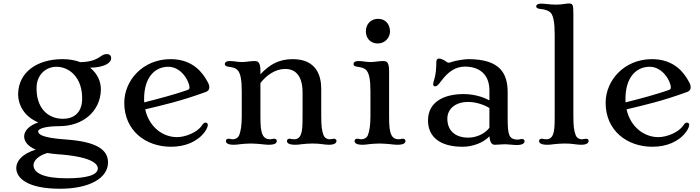

<svg xmlns="http://www.w3.org/2000/svg" viewBox="-20 -852 4122 1130"><path d="M122.1 -49.3C122.1 -19.5 143.6 8.8 190.4 28.8C111.8 52.2 75.7 95.2 75.7 136.7C75.7 197.8 144.5 258.8 333 258.8C508.8 258.8 615.7 195.3 615.7 104C615.7 29.3 549.3 -18.6 365.7 -31.2C224.1 -41 204.6 -62.5 204.6 -79.1C204.6 -95.7 252 -109.4 327.6 -109.4C472.2 -109.4 569.8 -199.7 573.7 -321.3C575.2 -372.1 552.7 -419.4 510.3 -453.6C588.4 -454.6 634.3 -479 634.3 -509.8C634.3 -522.9 627 -533.7 608.4 -533.7C591.8 -533.7 581.5 -526.4 568.4 -517.6C547.9 -504.4 520 -487.3 452.1 -486.3C422.4 -497.6 387.7 -503.9 349.1 -503.9C193.8 -503.9 91.3 -424.3 86.9 -304.2C84.5 -233.9 124 -165 205.6 -131.3C150.9 -114.3 122.1 -80.6 122.1 -49.3ZM350.6 -152.8C257.3 -152.8 191.4 -221.7 195.3 -340.3C197.3 -408.7 246.6 -459 312.5 -459C387.2 -459 467.3 -396 463.4 -264.6C460.4 -187.5 413.6 -152.8 350.6 -152.8ZM177.2 119.6C177.2 92.3 208.5 62.5 259.3 48.3C275.4 51.3 293 53.7 312.5 55.2C510.3 68.4 555.7 108.9 555.7 139.2C555.7 178.7 488.8 197.3 373 197.3C232.9 197.3 177.2 164.6 177.2 119.6Z M711.4 -246.6C711.4 -85 835.4 11.7 986.8 11.7C1068.4 11.7 1141.6 -17.1 1185.1 -75.7C1200.7 -97.2 1203.1 -111.8 1203.1 -117.7C1203.1 -125 1197.8 -130.4 1190.4 -130.4C1180.7 -130.4 1176.3 -125 1166.5 -111.3C1139.2 -71.8 1069.8 -44.9 1022 -44.9C937.5 -44.9 857.4 -105 834.5 -208.5C940.9 -233.9 1040 -255.9 1189.5 -310.1C1209.5 -317.4 1211.9 -328.1 1211.9 -339.4C1211.9 -350.6 1207.5 -360.4 1199.2 -375C1173.8 -420.9 1117.2 -503.9 983.9 -503.9C821.8 -503.9 711.4 -379.9 711.4 -246.6ZM828.6 -249.5C828.1 -255.9 828.1 -262.7 828.1 -269.5C828.1 -398.4 892.6 -459 970.7 -459C1047.9 -459 1095.2 -372.6 1095.2 -336.9C1095.2 -331.1 1093.8 -325.7 1083.5 -322.3C1013.7 -297.9 924.3 -273.4 828.6 -249.5Z M1309.6 -22C1309.6 -12.2 1316.9 0 1356 0C1369.6 0 1380.4 -1.5 1393.6 -3.4C1403.3 -4.9 1436.5 -7.3 1456.5 -7.3C1476.1 -7.3 1505.4 -4.9 1520.5 -3.4C1532.2 -2.4 1541.5 0 1560.5 0C1600.1 0 1608.9 -10.7 1608.9 -22C1608.9 -31.2 1603 -35.6 1593.3 -35.6C1588.9 -35.6 1584.5 -34.7 1580.6 -33.7C1576.7 -32.7 1573.2 -32.2 1569.3 -32.2C1551.3 -32.2 1535.2 -39.1 1526.4 -57.6C1515.6 -80.1 1512.7 -106.4 1512.7 -169.9V-363.3C1546.9 -407.7 1599.1 -446.3 1658.7 -446.3C1742.7 -446.3 1760.7 -369.6 1760.7 -310.5V-169.9C1760.7 -113.3 1759.8 -80.6 1749.5 -57.6C1740.7 -38.1 1726.6 -32.2 1710.4 -32.2C1706.1 -32.2 1701.2 -32.7 1697.3 -33.7C1693.8 -34.2 1689 -35.6 1685.1 -35.6C1675.3 -35.6 1668.9 -31.2 1668.9 -22C1668.9 -12.2 1676.3 0 1717.8 0C1729.5 0 1738.8 -1 1756.3 -3.4C1772 -5.4 1800.8 -7.3 1819.8 -7.3C1841.3 -7.3 1861.3 -5.9 1877.4 -3.4C1887.2 -2 1903.8 0 1916 0C1951.2 0 1960.4 -12.2 1960.4 -22.5C1960.4 -30.8 1954.1 -35.6 1945.3 -35.6C1941.4 -35.6 1936.5 -34.7 1932.1 -33.7C1927.7 -32.7 1923.8 -32.2 1919.9 -32.2C1906.2 -32.2 1890.1 -40 1883.8 -57.6C1875 -81.1 1870.6 -106.4 1870.6 -169.9V-329.1C1870.6 -406.7 1842.3 -503.9 1702.6 -503.9C1620.6 -503.9 1564 -470.7 1512.7 -414.6V-433.1C1512.7 -488.3 1498 -492.7 1476.6 -492.7C1463.4 -492.7 1451.2 -491.2 1439.5 -489.7C1427.2 -488.3 1415.5 -486.8 1403.3 -486.8C1383.8 -486.8 1377 -488.8 1365.2 -490.2C1354 -491.7 1339.8 -492.7 1332.5 -492.7C1309.1 -492.7 1303.2 -482.9 1303.2 -475.1C1303.2 -463.4 1315.4 -460.4 1326.2 -459C1349.6 -455.6 1368.7 -452.1 1381.3 -435.5C1396 -416.5 1402.8 -380.4 1402.8 -312V-169.9C1402.8 -113.3 1397 -80.6 1388.2 -57.6C1381.3 -39.6 1363.8 -32.2 1349.6 -32.2C1345.7 -32.2 1341.3 -33.2 1336.9 -34.2C1333 -35.2 1329.1 -35.6 1325.7 -35.6C1316.4 -35.6 1309.6 -31.2 1309.6 -22Z M2204.1 -596.2C2247.1 -596.2 2275.4 -632.3 2275.4 -666.5C2275.4 -704.6 2252.9 -741.2 2205.1 -741.2C2162.1 -741.2 2133.3 -709.5 2133.3 -668C2133.3 -633.3 2153.8 -596.2 2204.1 -596.2ZM2066.9 -22C2066.9 -12.2 2074.2 0 2113.3 0C2127 0 2137.7 -1.5 2150.9 -3.4C2160.6 -4.9 2193.8 -7.3 2213.9 -7.3C2233.4 -7.3 2262.7 -4.9 2277.8 -3.4C2289.6 -2.4 2298.8 0 2317.9 0C2357.4 0 2366.2 -10.7 2366.2 -22C2366.2 -31.2 2360.4 -35.6 2350.6 -35.6C2346.2 -35.6 2341.8 -34.7 2337.9 -33.7C2334 -32.7 2330.6 -32.2 2326.7 -32.2C2308.6 -32.2 2292.5 -39.1 2283.7 -57.6C2272.9 -80.1 2270 -106.4 2270 -169.9V-433.1C2270 -488.3 2255.4 -492.7 2233.9 -492.7C2220.7 -492.7 2208.5 -491.2 2196.8 -489.7C2184.6 -488.3 2172.9 -486.8 2160.6 -486.8C2141.1 -486.8 2134.3 -488.8 2122.6 -490.2C2111.3 -491.7 2097.2 -492.7 2089.8 -492.7C2066.4 -492.7 2060.5 -482.9 2060.5 -475.1C2060.5 -463.4 2072.8 -460.4 2083.5 -459C2106.9 -455.6 2126 -452.1 2138.7 -435.5C2153.3 -416.5 2160.2 -380.4 2160.2 -312V-169.9C2160.2 -113.3 2154.3 -80.6 2145.5 -57.6C2138.7 -39.6 2121.1 -32.2 2106.9 -32.2C2103 -32.2 2098.6 -33.2 2094.2 -34.2C2090.3 -35.2 2086.4 -35.6 2083 -35.6C2073.7 -35.6 2066.9 -31.2 2066.9 -22Z M2499 -143.1C2499 -48.8 2566.4 11.7 2702.6 11.7C2762.7 11.7 2824.2 -11.7 2860.8 -49.8C2863.8 -10.3 2876 0 2892.6 0C2902.8 0 2912.6 -0.5 2921.4 -1.5C2929.7 -2 2939 -2.9 2947.3 -2.9C2959.5 -2.9 2971.7 -2 2982.9 -1C2996.1 0 3008.8 1.5 3022 1.5C3057.6 1.5 3067.4 -10.3 3067.4 -21.5C3067.4 -28.3 3061 -34.2 3051.8 -34.2C3046.9 -34.2 3042.5 -32.7 3038.1 -31.7C3033.2 -30.8 3028.8 -30.3 3024.4 -30.3C3006.8 -30.3 2985.8 -37.1 2978 -56.2C2969.2 -78.1 2967.8 -105 2967.8 -168.5V-308.1C2967.8 -416 2927.2 -503.9 2736.3 -503.9C2711.4 -503.9 2655.3 -494.1 2639.6 -487.8C2630.9 -484.4 2625.5 -482.9 2619.1 -482.9C2612.8 -482.9 2603 -492.7 2593.8 -497.6C2582 -503.4 2572.8 -507.3 2563.5 -507.3C2557.1 -507.3 2547.9 -503.9 2547.9 -485.8C2547.9 -448.2 2544.4 -409.7 2534.7 -380.4C2531.2 -370.6 2529.3 -362.8 2529.3 -355.5C2529.3 -349.6 2532.7 -343.8 2541 -343.8C2549.3 -343.8 2555.2 -346.7 2575.7 -374C2618.2 -432.1 2663.1 -460 2716.3 -460C2800.8 -460 2860.4 -415 2860.4 -319.8V-261.2C2814.5 -286.1 2759.8 -298.3 2707.5 -298.3C2597.7 -298.3 2499 -255.4 2499 -143.1ZM2612.8 -153.8C2612.8 -205.6 2653.3 -252 2736.3 -252C2780.3 -252 2828.6 -235.8 2860.4 -216.3V-100.1C2832 -63 2781.7 -42 2736.8 -42C2655.8 -42 2612.8 -85.9 2612.8 -153.8Z M3152.8 -22C3152.8 -12.2 3160.2 0 3201.7 0C3213.4 0 3222.7 -1 3240.2 -3.4C3255.9 -5.4 3284.7 -7.3 3303.7 -7.3C3325.2 -7.3 3345.2 -5.9 3361.3 -3.4C3371.1 -2 3387.7 0 3399.9 0C3435.1 0 3444.3 -12.2 3444.3 -22.5C3444.3 -30.8 3438 -35.6 3429.2 -35.6C3425.3 -35.6 3420.4 -34.7 3416 -33.7C3411.6 -32.7 3407.7 -32.2 3403.8 -32.2C3390.1 -32.2 3374 -40 3367.7 -57.6C3358.9 -81.1 3354.5 -106.4 3354.5 -169.9V-771.5C3354.5 -826.2 3351.1 -831.5 3326.2 -831.5C3317.4 -831.5 3307.6 -829.6 3296.9 -828.1C3283.7 -826.2 3268.6 -824.7 3252 -824.7C3234.9 -824.7 3216.8 -826.2 3204.6 -827.6C3190.9 -829.1 3177.7 -830.6 3164.1 -830.6C3144.5 -830.6 3135.7 -823.2 3135.7 -815.4C3135.7 -803.7 3148.4 -800.3 3161.1 -799.3C3190.9 -796.9 3212.4 -787.1 3222.2 -775.9C3237.3 -757.3 3244.6 -715.8 3244.6 -649.4V-169.9C3244.6 -113.3 3243.7 -80.6 3233.4 -57.6C3224.6 -38.1 3210.4 -32.2 3194.3 -32.2C3189.9 -32.2 3185.1 -32.7 3181.2 -33.7C3177.7 -34.2 3172.9 -35.6 3168.9 -35.6C3159.2 -35.6 3152.8 -31.2 3152.8 -22Z M3544.4 -246.6C3544.4 -85 3668.5 11.7 3819.8 11.7C3901.4 11.7 3974.6 -17.1 4018.1 -75.7C4033.7 -97.2 4036.1 -111.8 4036.1 -117.7C4036.1 -125 4030.8 -130.4 4023.4 -130.4C4013.7 -130.4 4009.3 -125 3999.5 -111.3C3972.2 -71.8 3902.8 -44.9 3855 -44.9C3770.5 -44.9 3690.4 -105 3667.5 -208.5C3773.9 -233.9 3873 -255.9 4022.5 -310.1C4042.5 -317.4 4044.9 -328.1 4044.9 -339.4C4044.9 -350.6 4040.5 -360.4 4032.2 -375C4006.8 -420.9 3950.2 -503.9 3816.9 -503.9C3654.8 -503.9 3544.4 -379.9 3544.4 -246.6ZM3661.6 -249.5C3661.1 -255.9 3661.1 -262.7 3661.1 -269.5C3661.1 -398.4 3725.6 -459 3803.7 -459C3880.9 -459 3928.2 -372.6 3928.2 -336.9C3928.2 -331.1 3926.8 -325.7 3916.5 -322.3C3846.7 -297.9 3757.3 -273.4 3661.6 -249.5Z"/></svg>

Font: Stoke
Style: Light
Weight: 300
Designer: Nicole Fally
Foundry: Nicole Fally
Version: Version 1.001